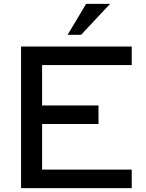

<svg xmlns="http://www.w3.org/2000/svg" viewBox="-20 -974 756 994"><path d="M662 -733V-637H198V-428H490V-332H198V-96H662V0H89V-733ZM400 -794H330L426 -954H550Z"/></svg>

Font: Shippori Antique
Style: Regular
Weight: 400
Designer: FONTDASU
Foundry: FONTDASU / Google Inc. / but / Adobe
Version: Version 2.001